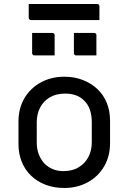

<svg xmlns="http://www.w3.org/2000/svg" viewBox="-20 -925 640 956"><path d="M300 -543Q351 -543 393 -526.5Q435 -510 465.5 -481Q496 -452 512 -412Q528 -372 528 -324V-213Q528 -147 498.5 -96.5Q469 -46 417 -17.5Q365 11 300 11Q249 11 207 -5Q165 -21 134.5 -50.5Q104 -80 88 -120Q72 -160 72 -208V-319Q72 -386 101.5 -436Q131 -486 183 -514.5Q235 -543 300 -543ZM305 -459Q259 -459 227.5 -440Q196 -421 179.5 -389Q163 -357 163 -316V-215Q163 -182 173.5 -155.5Q184 -129 202 -110Q219 -93 242.5 -83Q266 -73 295 -73Q341 -73 372.5 -92.5Q404 -112 420.5 -144Q437 -176 437 -216V-317Q437 -352 427.5 -379Q418 -406 399 -424Q383 -441 359 -450Q335 -459 305 -459ZM140 -761Q165 -761 190.5 -761Q216 -761 241 -761Q245 -761 247 -759.5Q249 -758 250.5 -756Q252 -754 252 -750V-649Q227 -649 201.5 -649Q176 -649 151 -649Q148 -649 145.5 -650.5Q143 -652 141.5 -654.5Q140 -657 140 -660ZM348 -761Q373 -761 398.5 -761Q424 -761 449 -761Q453 -761 455 -759.5Q457 -758 458.5 -756Q460 -754 460 -750V-649Q435 -649 409.5 -649Q384 -649 359 -649Q356 -649 353.5 -650.5Q351 -652 349.5 -654.5Q348 -657 348 -660ZM123 -905H464Q469 -905 472 -902Q475 -899 475 -894Q475 -877 475 -860Q475 -843 475 -825H134Q131 -825 128.5 -826.5Q126 -828 124.5 -830.5Q123 -833 123 -836Q123 -854 123 -871Q123 -888 123 -905Z"/></svg>

Font: RecMonoLinear Nerd Font Mono
Style: Regular
Weight: 400
Monospace: yes
Version: Version 1.085; ttfautohint (v1.8.4.7-5d5b);Nerd Fonts 3.2.1